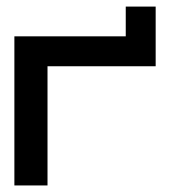

<svg xmlns="http://www.w3.org/2000/svg" viewBox="-20 -566 586 586"><path d="M363.8 -545.9H455.1V-363.8H125V0H23.9V-455.1H363.8Z"/></svg>

Font: Anonymous Pro
Style: Bold
Weight: 700
Monospace: yes
Designer: Mark Simonson
Version: Version 1.003